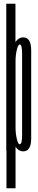

<svg xmlns="http://www.w3.org/2000/svg" viewBox="-20 -805 204 1025"><path d="M14.5 200H63V-493.5H14.5ZM13.5 0H54.5L62.5 -39.5V-785H13.5ZM104 3Q146.5 3 146.5 -66.8Q146.5 -136.5 146.5 -301Q146.5 -466.5 146.5 -536Q146.5 -605.5 104 -605.5Q78 -605.5 59.5 -576.2Q41 -547 41 -504.5L63 -479Q63 -510.5 69.8 -539Q76.5 -567.5 85.5 -567.5Q98 -567.5 98 -518.2Q98 -469 98 -301Q98 -133 98 -84Q98 -35 85.5 -35Q76.5 -35 69.8 -63.5Q63 -92 63 -125L41 -97.5Q41 -55 59.5 -26Q78 3 104 3Z"/></svg>

Font: Anybody UltraCondensed Light
Style: Regular
Weight: 300
Width: 1
Version: Version 1.113;gftools[0.9.25]